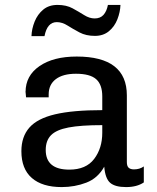

<svg xmlns="http://www.w3.org/2000/svg" viewBox="-20 -751 640 781"><path d="M231 10Q152 10 109.5 -27Q67 -64 67 -136Q67 -195 99.5 -232Q132 -269 204 -286Q276 -303 396 -303V-359Q396 -407 371 -429Q346 -451 289 -451Q236 -451 207 -429Q178 -407 178 -367V-355H86Q84 -372 84 -377Q84 -443 140.5 -482Q197 -521 292 -521Q496 -521 496 -363V-92Q496 -75 503.5 -68.5Q511 -62 525 -62Q548 -62 565 -74V-9Q537 10 493 10Q448 10 428 -7.5Q408 -25 404 -73Q378 -26 331 -8Q284 10 231 10ZM84 -376Q84 -374 83.5 -378.5Q83 -383 84 -377ZM262 -61Q330 -61 363 -104.5Q396 -148 396 -211V-242Q309 -242 259 -232.5Q209 -223 187.5 -201Q166 -179 166 -141Q166 -61 262 -61ZM108 -604Q109 -634 121 -663.5Q133 -693 156 -712Q179 -731 214 -731Q250 -731 275.5 -717Q301 -703 322.5 -689.5Q344 -676 365 -676Q388 -676 401 -690.5Q414 -705 419 -731H470Q469 -702 457.5 -672.5Q446 -643 423 -624Q400 -605 366 -605Q330 -605 303.5 -619Q277 -633 255 -647Q233 -661 211 -661Q172 -661 161 -604Z"/></svg>

Font: Chivo Mono
Style: Regular
Weight: 400
Monospace: yes
Designer: Hector Gatti
Foundry: Omnibus-Type
Version: Version 1.008; ttfautohint (v1.8.4.7-5d5b)